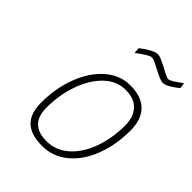

<svg xmlns="http://www.w3.org/2000/svg" viewBox="-205 -824 944 944"><g transform="rotate(45 266.5 -352.0)"><path d="M99 -139Q99 -241 132 -326Q165 -411 222 -460Q279 -509 349 -509Q427 -509 467 -469Q507 -429 507 -352Q507 -251 475 -168.5Q443 -86 385 -38.5Q327 9 252 9Q175 9 137 -27Q99 -63 99 -139ZM471 -352Q471 -409 440.5 -443Q410 -477 349 -477Q287 -477 238.5 -430.5Q190 -384 162.5 -306.5Q135 -229 135 -139Q135 -23 252 -23Q316 -23 366 -67Q416 -111 443.5 -186.5Q471 -262 471 -352ZM385 -657Q368 -666 352 -673.5Q336 -681 327 -681Q310 -681 251 -636L249 -667Q271 -685 296.5 -699Q322 -713 337 -713Q348 -713 362 -707Q376 -701 389.5 -694Q403 -687 407 -685Q447 -662 460 -662Q468 -662 488.5 -675Q509 -688 528 -703L533 -673Q514 -657 491 -643.5Q468 -630 454 -630Q442 -630 427 -636.5Q412 -643 385 -657Z"/></g></svg>

Font: Cairo ExtraLight
Style: Italic
Weight: 275
Italic angle: -13°
Designer: Mohamed Gaber, Accademia di Belle Arti di Urbino and others
Foundry: Kief Type Foundry, Accademia di Belle Arti di Urbino and others
Version: Version 3.011